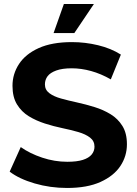

<svg xmlns="http://www.w3.org/2000/svg" viewBox="-20 -921 678 953"><path d="M313 12Q229 12 152 -10.5Q75 -33 28 -69L83 -191Q128 -159 189.5 -138.5Q251 -118 314 -118Q362 -118 391.5 -127.5Q421 -137 435 -154Q449 -171 449 -193Q449 -221 427 -238Q405 -255 369 -265.5Q333 -276 289.5 -285Q246 -294 202.5 -308Q159 -322 123 -344Q87 -366 64.5 -402.5Q42 -439 42 -495Q42 -554 74.5 -603.5Q107 -653 172.5 -682.5Q238 -712 337 -712Q403 -712 467 -696.5Q531 -681 580 -650L530 -527Q481 -555 432 -568.5Q383 -582 336 -582Q289 -582 259 -571Q229 -560 216 -542.5Q203 -525 203 -502Q203 -475 225 -458.5Q247 -442 283 -432Q319 -422 362.5 -412.5Q406 -403 449.5 -389.5Q493 -376 529 -354Q565 -332 587.5 -296Q610 -260 610 -205Q610 -146 577.5 -97Q545 -48 479 -18Q413 12 313 12ZM246 -757 297 -901H446L349 -757Z"/></svg>

Font: Montserrat Z
Style: Bold
Weight: 700
Designer: Julieta Ulanovsky
Foundry: Julieta Ulanovsky
Version: Version 8.000